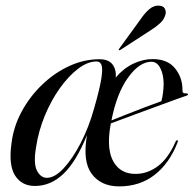

<svg xmlns="http://www.w3.org/2000/svg" viewBox="-20 -654 690 684"><path d="M612.5 -146.5Q583.5 -72 530.8 -31Q478 10 404.5 10Q340 10 306.8 -34.5Q273.5 -79 290 -173Q252 -79 206.5 -35.2Q161 8.5 104.5 8.5Q57.5 8.5 33.8 -28.5Q10 -65.5 21 -143.5Q28 -202.5 57 -256.2Q86 -310 130 -352.2Q174 -394.5 226.8 -418.8Q279.5 -443 334 -443Q366 -443 380.2 -425.2Q394.5 -407.5 392.5 -378Q420.5 -411 455 -427.2Q489.5 -443.5 523.5 -443.5Q577.5 -443.5 604.2 -409.8Q631 -376 630 -331.5Q629.5 -320 643.5 -321.5Q648.5 -321.5 649.5 -318.5Q650.5 -315.5 645.5 -313.5Q638.5 -311.5 615.2 -303Q592 -294.5 559 -282.5Q526 -270.5 491 -257.5Q456 -244.5 425 -233Q394 -221.5 375 -214.5Q373 -204.5 371.5 -194.5Q360.5 -117 385.5 -75.8Q410.5 -34.5 462.5 -34.5Q506 -34.5 543 -62.5Q580 -90.5 605.5 -149.5Q608.5 -155 611.5 -154.5Q615.5 -153.5 612.5 -146.5ZM108.5 -130Q98.5 -71.5 111.8 -46Q125 -20.5 147 -20.5Q175 -20.5 206.8 -54.5Q238.5 -88.5 267.5 -144.5Q296.5 -200.5 315 -267Q335 -336.5 340.8 -372.8Q346.5 -409 341.8 -422Q337 -435 324 -435Q292 -435 257.8 -408.8Q223.5 -382.5 192.5 -338.8Q161.5 -295 139.2 -240.8Q117 -186.5 108.5 -130ZM519.5 -434Q477 -434 436.5 -378Q396 -322 377 -225Q398 -233.5 430.2 -246.2Q462.5 -259 496 -271.8Q529.5 -284.5 555 -293.5Q558.5 -307 560.5 -321.8Q562.5 -336.5 563 -353Q563 -388.5 551.2 -411.2Q539.5 -434 519.5 -434ZM480.5 -585Q496.5 -608.5 511.8 -621.2Q527 -634 543.5 -634Q561 -634 566.8 -623.8Q572.5 -613.5 569.5 -602.5Q565 -585 551 -572Q537 -559 518 -547L408.5 -476Q405 -474 403 -476Q402 -477 405 -481Z"/></svg>

Font: Fraunces 144pt S000
Style: Italic
Weight: 400
Italic angle: -16°
Version: Version 1.000; ttfautohint (v1.8.3)